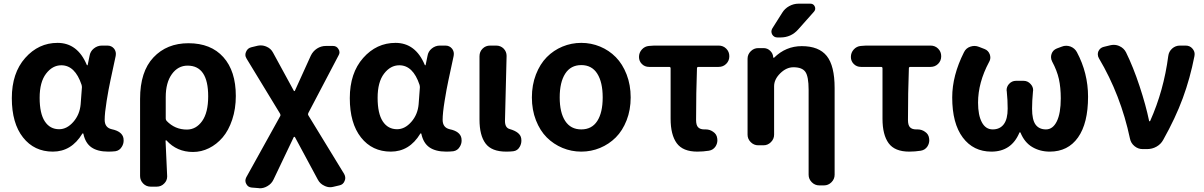

<svg xmlns="http://www.w3.org/2000/svg" viewBox="-20 -806 6507 1038"><path d="M265.6 13.7Q165 13.7 104.5 -63Q43.9 -139.6 43.9 -275.4Q43.9 -411.1 116.2 -492.7Q188.5 -574.2 291 -574.2Q399.4 -574.2 449.2 -455.1Q450.2 -453.1 452.1 -453.1Q454.1 -453.1 454.1 -455.1L463.9 -502.9Q467.8 -528.3 487.3 -543.9Q506.8 -559.6 531.2 -559.6H560.5Q583 -559.6 596.7 -543Q606.4 -530.3 606.4 -514.6Q606.4 -508.8 605.5 -503.9Q585.9 -412.1 576.7 -369.6Q567.4 -327.1 556.6 -260.7Q545.9 -194.3 545.9 -158.2Q545.9 -116.2 584 -107.4Q640.6 -95.7 647.5 -58.6Q648.4 -51.8 648.4 -45.9Q648.4 -28.3 638.7 -12.7Q627 7.8 603.5 11.7Q585 13.7 565.4 13.7Q507.8 13.7 474.6 -9.3Q441.4 -32.2 430.7 -83Q429.7 -85 427.7 -85Q425.8 -85 424.8 -83Q366.2 13.7 265.6 13.7ZM299.8 -107.4Q341.8 -107.4 376.5 -147Q411.1 -186.5 416 -242.2L422.9 -334Q422.9 -340.8 420.9 -347.7Q385.7 -453.1 311.5 -453.1Q263.7 -453.1 229 -407.7Q194.3 -362.3 194.3 -277.3Q194.3 -192.4 222.2 -149.9Q250 -107.4 299.8 -107.4Z M794.9 203.1Q770.5 203.1 753.9 186Q737.3 168.9 737.3 145.5V-271.5Q737.3 -418.9 809.6 -495.6Q881.8 -572.3 999 -572.3Q1120.1 -572.3 1187.5 -497.1Q1254.9 -421.9 1254.9 -287.1Q1254.9 -217.8 1235.4 -159.2Q1215.8 -100.6 1183.6 -63Q1151.4 -25.4 1109.9 -4.9Q1068.4 15.6 1023.4 15.6Q936.5 15.6 879.9 -46.9Q878.9 -47.9 877 -47.4Q875 -46.9 875 -44.9Q883.8 137.7 883.8 147.5Q883.8 169.9 868.2 185.5Q851.6 203.1 827.1 203.1ZM990.2 -105.5Q1040 -105.5 1072.8 -151.4Q1105.5 -197.3 1105.5 -285.2Q1105.5 -451.2 994.1 -451.2Q942.4 -451.2 909.2 -405.3Q876 -359.4 876 -281.2V-165Q876 -158.2 880.9 -152.3Q925.8 -105.5 990.2 -105.5Z M1459 164.1Q1448.2 187.5 1425.8 200.2Q1406.2 211.9 1384.8 211.9Q1380.9 211.9 1377 210.9L1340.8 208Q1320.3 206.1 1311.5 188.5Q1306.6 179.7 1306.6 170.9Q1306.6 162.1 1311.5 152.3L1495.1 -178.7Q1498 -184.6 1494.1 -191.4L1313.5 -488.3Q1306.6 -499 1306.6 -509.8Q1306.6 -518.6 1310.5 -526.4Q1318.4 -545.9 1339.8 -550.8L1372.1 -558.6Q1380.9 -560.5 1389.6 -560.5Q1405.3 -560.5 1420.9 -553.7Q1444.3 -543.9 1456.1 -521.5L1568.4 -315.4Q1569.3 -313.5 1571.3 -313.5Q1573.2 -313.5 1574.2 -315.4L1660.2 -504.9Q1671.9 -529.3 1693.8 -543.5Q1715.8 -557.6 1742.2 -557.6H1780.3Q1799.8 -557.6 1809.6 -541Q1815.4 -532.2 1815.4 -523.4Q1815.4 -514.6 1810.5 -506.8L1646.5 -194.3Q1643.6 -187.5 1647.5 -181.6L1840.8 134.8Q1846.7 145.5 1846.7 156.2Q1846.7 164.1 1842.8 172.9Q1835 192.4 1814.5 196.3L1781.2 204.1Q1773.4 206.1 1764.6 206.1Q1749 206.1 1733.4 198.2Q1710 187.5 1698.2 165L1574.2 -65.4Q1573.2 -66.4 1571.3 -66.4Q1569.3 -66.4 1568.4 -65.4Z M2092.8 13.7Q1992.2 13.7 1931.6 -63Q1871.1 -139.6 1871.1 -275.4Q1871.1 -411.1 1943.4 -492.7Q2015.6 -574.2 2118.2 -574.2Q2226.6 -574.2 2276.4 -455.1Q2277.3 -453.1 2279.3 -453.1Q2281.2 -453.1 2281.2 -455.1L2291 -502.9Q2294.9 -528.3 2314.5 -543.9Q2334 -559.6 2358.4 -559.6H2387.7Q2410.2 -559.6 2423.8 -543Q2433.6 -530.3 2433.6 -514.6Q2433.6 -508.8 2432.6 -503.9Q2413.1 -412.1 2403.8 -369.6Q2394.5 -327.1 2383.8 -260.7Q2373 -194.3 2373 -158.2Q2373 -116.2 2411.1 -107.4Q2467.8 -95.7 2474.6 -58.6Q2475.6 -51.8 2475.6 -45.9Q2475.6 -28.3 2465.8 -12.7Q2454.1 7.8 2430.7 11.7Q2412.1 13.7 2392.6 13.7Q2335 13.7 2301.8 -9.3Q2268.6 -32.2 2257.8 -83Q2256.8 -85 2254.9 -85Q2252.9 -85 2252 -83Q2193.4 13.7 2092.8 13.7ZM2127 -107.4Q2168.9 -107.4 2203.6 -147Q2238.3 -186.5 2243.2 -242.2L2250 -334Q2250 -340.8 2248 -347.7Q2212.9 -453.1 2138.7 -453.1Q2090.8 -453.1 2056.2 -407.7Q2021.5 -362.3 2021.5 -277.3Q2021.5 -192.4 2049.3 -149.9Q2077.1 -107.4 2127 -107.4Z M2716.8 13.7Q2637.7 13.7 2605 -30.3Q2572.3 -74.2 2572.3 -159.2V-502Q2572.3 -526.4 2588.9 -543Q2605.5 -559.6 2629.9 -559.6H2662.1Q2686.5 -559.6 2703.1 -543Q2718.8 -526.4 2718.8 -503.9L2710 -152.3Q2710 -115.2 2735.4 -108.4Q2793 -91.8 2797.9 -57.6Q2798.8 -51.8 2798.8 -45.9Q2798.8 -28.3 2790 -12.7Q2778.3 8.8 2754.9 11.7Q2738.3 13.7 2716.8 13.7Z M2855.5 -279.3Q2855.5 -346.7 2877.4 -403.3Q2899.4 -460 2936 -497.1Q2972.7 -534.2 3021 -554.2Q3069.3 -574.2 3122.6 -574.2Q3175.8 -574.2 3224.1 -554.2Q3272.5 -534.2 3309.1 -497.1Q3345.7 -460 3367.7 -403.3Q3389.6 -346.7 3389.6 -279.3Q3389.6 -211.9 3367.7 -155.8Q3345.7 -99.6 3309.1 -63Q3272.5 -26.4 3224.1 -6.3Q3175.8 13.7 3122.6 13.7Q3069.3 13.7 3021 -6.3Q2972.7 -26.4 2936 -63Q2899.4 -99.6 2877.4 -155.8Q2855.5 -211.9 2855.5 -279.3ZM3238.3 -279.3Q3238.3 -361.3 3209 -407.7Q3179.7 -454.1 3122.6 -454.1Q3065.4 -454.1 3035.6 -407.7Q3005.9 -361.3 3005.9 -279.3Q3005.9 -197.3 3035.6 -151.9Q3065.4 -106.4 3122.6 -106.4Q3179.7 -106.4 3209 -151.9Q3238.3 -197.3 3238.3 -279.3Z M3750 13.7Q3671.9 13.7 3638.7 -31.7Q3605.5 -77.1 3605.5 -164.1V-436.5Q3605.5 -444.3 3597.7 -444.3H3489.3Q3465.8 -444.3 3450.2 -460Q3434.6 -475.6 3434.6 -498Q3434.6 -521.5 3450.2 -538.6Q3465.8 -555.7 3488.3 -557.6L3516.6 -559.6H3865.2Q3889.6 -559.6 3906.2 -543Q3922.9 -526.4 3922.9 -502Q3922.9 -477.5 3906.2 -460.9Q3889.6 -444.3 3865.2 -444.3H3755.9Q3748 -444.3 3748 -436.5Q3743.2 -308.6 3743.2 -157.2Q3743.2 -128.9 3754.4 -117.7Q3765.6 -106.4 3787.1 -106.4Q3790 -106.4 3793 -106.4Q3793.9 -106.4 3794.9 -106.4Q3817.4 -106.4 3835 -93.8Q3854.5 -81.1 3857.4 -58.6Q3858.4 -52.7 3858.4 -47.9Q3858.4 -30.3 3848.6 -14.6Q3835.9 4.9 3812.5 8.8Q3781.2 13.7 3750 13.7Z M4209 -737.3Q4222.7 -759.8 4246.6 -772.9Q4270.5 -786.1 4296.9 -786.1H4361.3Q4377.9 -786.1 4384.8 -771Q4391.6 -755.9 4380.9 -743.2L4294.9 -646.5Q4256.8 -603.5 4199.2 -603.5H4182.6Q4164.1 -603.5 4154.3 -620.1Q4150.4 -627.9 4150.4 -635.7Q4150.4 -643.6 4155.3 -652.3ZM4314.5 -556.6Q4407.2 -556.6 4449.7 -503.4Q4492.2 -450.2 4492.2 -330.1V138.7Q4492.2 162.1 4475.1 179.2Q4458 196.3 4434.6 196.3H4409.2Q4385.7 196.3 4368.7 179.2Q4351.6 162.1 4351.6 138.7V-320.3Q4351.6 -392.6 4334 -417.5Q4316.4 -442.4 4269.5 -442.4Q4231.4 -442.4 4198.2 -409.7Q4165 -377 4165 -339.8V-78.1Q4165 -54.7 4147.9 -37.6Q4130.9 -20.5 4107.4 -20.5H4079.1Q4055.7 -20.5 4038.6 -37.6Q4021.5 -54.7 4021.5 -78.1V-488.3Q4021.5 -511.7 4038.6 -528.8Q4055.7 -545.9 4079.1 -545.9H4108.4Q4128.9 -545.9 4144 -531.2Q4159.2 -516.6 4160.2 -496.1Q4160.2 -494.1 4162.1 -493.7Q4164.1 -493.2 4165 -494.1Q4228.5 -556.6 4314.5 -556.6Z M4895.5 13.7Q4817.4 13.7 4784.2 -31.7Q4751 -77.1 4751 -164.1V-436.5Q4751 -444.3 4743.2 -444.3H4634.8Q4611.3 -444.3 4595.7 -460Q4580.1 -475.6 4580.1 -498Q4580.1 -521.5 4595.7 -538.6Q4611.3 -555.7 4633.8 -557.6L4662.1 -559.6H5010.7Q5035.2 -559.6 5051.8 -543Q5068.4 -526.4 5068.4 -502Q5068.4 -477.5 5051.8 -460.9Q5035.2 -444.3 5010.7 -444.3H4901.4Q4893.6 -444.3 4893.6 -436.5Q4888.7 -308.6 4888.7 -157.2Q4888.7 -128.9 4899.9 -117.7Q4911.1 -106.4 4932.6 -106.4Q4935.5 -106.4 4938.5 -106.4Q4939.5 -106.4 4940.4 -106.4Q4962.9 -106.4 4980.5 -93.8Q5000 -81.1 5002.9 -58.6Q5003.9 -52.7 5003.9 -47.9Q5003.9 -30.3 4994.1 -14.6Q4981.4 4.9 4958 8.8Q4926.8 13.7 4895.5 13.7Z M5339.8 13.7Q5242.2 13.7 5185.1 -62.5Q5127.9 -138.7 5127.9 -279.3Q5127.9 -397.5 5191.4 -523.4Q5202.1 -545.9 5225.6 -553.7Q5237.3 -557.6 5248 -557.6Q5260.7 -557.6 5272.5 -552.7L5302.7 -541Q5323.2 -533.2 5331.1 -511.7Q5334 -502.9 5334 -495.1Q5334 -482.4 5327.1 -470.7Q5267.6 -359.4 5267.6 -251Q5267.6 -183.6 5288.1 -145Q5308.6 -106.4 5346.7 -106.4Q5385.7 -106.4 5406.7 -134.3Q5427.7 -162.1 5427.7 -218.8Q5427.7 -264.6 5422.9 -311.5Q5421.9 -315.4 5421.9 -318.4Q5421.9 -336.9 5434.6 -351.6Q5450.2 -369.1 5472.7 -369.1H5513.7Q5536.1 -369.1 5551.8 -351.6Q5565.4 -336.9 5565.4 -318.4Q5565.4 -314.5 5564.5 -311.5Q5559.6 -258.8 5559.6 -218.8Q5559.6 -158.2 5578.6 -132.3Q5597.7 -106.4 5634.8 -106.4Q5671.9 -106.4 5693.4 -149.9Q5714.8 -193.4 5714.8 -274.4Q5714.8 -333 5704.6 -378.9Q5694.3 -424.8 5668 -473.6Q5662.1 -485.4 5662.1 -497.1Q5662.1 -505.9 5665 -514.6Q5671.9 -535.2 5693.4 -543.9L5719.7 -553.7Q5731.4 -558.6 5744.1 -558.6Q5754.9 -558.6 5766.6 -554.7Q5790 -545.9 5801.8 -524.4Q5862.3 -411.1 5862.3 -283.2Q5862.3 -139.6 5808.1 -63Q5753.9 13.7 5655.3 13.7Q5602.5 13.7 5560.5 -11.2Q5518.6 -36.1 5497.1 -88.9Q5496.1 -90.8 5494.1 -90.8Q5492.2 -90.8 5491.2 -88.9Q5448.2 13.7 5339.8 13.7Z M6268.6 -49.8Q6255.9 -26.4 6232.4 -13.2Q6209 0 6181.6 0H6157.2Q6132.8 0 6113.3 -16.1Q6093.8 -32.2 6088.9 -56.6Q6039.1 -292 5920.9 -491.2Q5915 -501 5915 -512.7Q5915 -520.5 5918 -528.3Q5926.8 -547.9 5947.3 -552.7L5983.4 -561.5Q5992.2 -563.5 6001 -563.5Q6017.6 -563.5 6032.2 -556.6Q6055.7 -545.9 6067.4 -523.4Q6106.4 -444.3 6140.6 -340.8Q6174.8 -237.3 6192.4 -152.3Q6192.4 -150.4 6194.8 -150.4Q6197.3 -150.4 6198.2 -152.3Q6271.5 -316.4 6295.9 -502.9Q6298.8 -527.3 6316.9 -543.5Q6335 -559.6 6359.4 -559.6H6389.6Q6413.1 -559.6 6426.8 -543Q6438.5 -529.3 6438.5 -513.7Q6438.5 -508.8 6437.5 -502.9Q6414.1 -382.8 6374.5 -275.4Q6335 -168 6268.6 -49.8Z"/></svg>

Font: Gen Jyuu Gothic P Bold
Style: Bold
Weight: 700
Designer: [Source Han Sans]
Ryoko NISHIZUKA  (kana & ideographs); Paul D. Hunt (Latin, Greek & Cyrillic); Wenlong ZHANG  (bopomofo
Version: Version 1.002.20150607